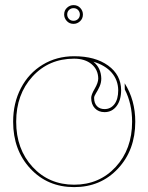

<svg xmlns="http://www.w3.org/2000/svg" viewBox="-20 -748 595 770"><path d="M249.5 -689.9Q249.5 -679.7 256.6 -672.1Q263.7 -664.6 274.9 -664.6Q285.2 -664.6 292.7 -671.6Q300.3 -678.7 300.3 -689.9Q300.3 -700.2 293.2 -707.8Q286.1 -715.3 274.9 -715.3Q264.6 -715.3 257.1 -708.3Q249.5 -701.2 249.5 -689.9ZM237.3 -689.9Q237.3 -706.5 248.8 -717Q260.3 -727.5 274.9 -727.5Q291.5 -727.5 302 -716.1Q312.5 -704.6 312.5 -689.9Q312.5 -673.3 301 -662.8Q289.6 -652.3 274.9 -652.3Q258.3 -652.3 247.8 -663.8Q237.3 -675.3 237.3 -689.9ZM354.5 -500.5Q385.3 -475.6 386.2 -433.1Q386.2 -416 379.2 -400.6Q372.1 -385.3 364.7 -373.8Q357.4 -362.3 357.4 -355.5Q357.4 -334.5 368.7 -322.5Q379.9 -310.5 399.4 -310.5Q423.8 -310.5 439 -330.3Q454.1 -350.1 454.1 -386.2Q453.6 -426.8 428 -456.5Q402.3 -486.3 354.5 -500.5ZM277.3 -522.5Q361.8 -522.5 413.6 -485.1Q465.3 -447.8 465.8 -386.7Q465.8 -346.7 447.5 -322.5Q429.2 -298.3 399.4 -298.3Q375 -298.3 360.4 -314Q345.7 -329.6 345.7 -355.5Q345.7 -368.2 359.9 -392.3Q374 -416.5 374 -433.1Q373.5 -468.8 347.2 -490.7Q320.8 -512.7 277.3 -512.7Q175.8 -512.7 110.4 -441.2Q44.9 -369.6 44.9 -259.8Q44.9 -149.9 110.6 -78.6Q176.3 -7.3 277.3 -7.3Q378.4 -7.3 444.1 -78.6Q509.8 -149.9 509.8 -259.8Q509.8 -332 480.5 -389.2L480 -414.1Q522.5 -346.7 522.5 -259.8Q522.5 -146 453.1 -71.8Q383.8 2.4 277.3 2.4Q170.9 2.4 101.8 -71.8Q32.7 -146 32.7 -259.8Q32.7 -335 64 -394.8Q95.2 -454.6 151.1 -488.5Q207 -522.5 277.3 -522.5Z"/></svg>

Font: ZnikomitNo24
Style: Thin
Weight: 300
Designer: gluk
Foundry: gluk
Version: Version 0.55